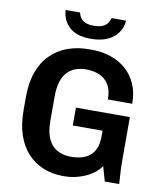

<svg xmlns="http://www.w3.org/2000/svg" viewBox="-96 -961 881 1048"><g transform="rotate(10 345.0 -437.5)"><path d="M325 10Q266 10 216 -10Q166 -30 129 -69.5Q92 -109 71.5 -168Q51 -227 51 -307V-380Q51 -459 72.5 -518.5Q94 -578 134 -617.5Q174 -657 227.5 -676.5Q281 -696 344 -696H362Q417 -696 465 -680Q513 -664 550 -632.5Q587 -601 608 -553.5Q629 -506 629 -444H494Q494 -496 474.5 -527Q455 -558 422.5 -571.5Q390 -585 349 -585Q318 -585 291.5 -575.5Q265 -566 245.5 -545.5Q226 -525 215.5 -491.5Q205 -458 205 -410V-276Q205 -228 215.5 -194.5Q226 -161 245.5 -140.5Q265 -120 291.5 -110.5Q318 -101 349 -101Q380 -101 406.5 -108Q433 -115 453 -131Q473 -147 484 -174Q495 -201 495 -242V-271H330V-370H629V-134Q629 -85 631.5 -53.5Q634 -22 635 0H555L532 -81Q501 -38 446 -14Q391 10 333 10ZM344 -754Q264 -754 224.5 -791.5Q185 -829 182 -885H262Q269 -855 289.5 -841Q310 -827 347 -827Q387 -827 408 -841Q429 -855 437 -885H517Q514 -829 469 -791.5Q424 -754 344 -754Z"/></g></svg>

Font: Chivo Medium SemiBold
Style: Regular
Weight: 600
Version: Version 2.002